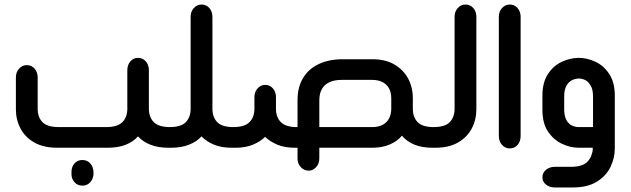

<svg xmlns="http://www.w3.org/2000/svg" viewBox="-20 -651 2780 846"><path d="M734 -91V0H722Q677 0 643.5 -13Q610 -26 588 -50Q567 -26 533.5 -13Q500 0 455 0H232Q172 0 131.5 -23Q91 -46 70.5 -84.5Q50 -123 50 -170V-309Q50 -333 64 -348.5Q78 -364 98 -364Q119 -364 132.5 -348.5Q146 -333 146 -309V-172Q146 -135 167 -113Q188 -91 240 -91H447Q498 -91 519.5 -113Q541 -135 541 -172V-341Q541 -365 554.5 -380.5Q568 -396 588 -396Q609 -396 622.5 -380.5Q636 -365 636 -341V-172Q636 -135 657.5 -113Q679 -91 730 -91ZM343 54Q365 54 378.5 70Q392 86 392 109V114Q392 135 378.5 151Q365 167 343 167Q321 167 307.5 151Q294 135 295 114V109Q294 86 307.5 70Q321 54 343 54Z M1014 -91V0H1001Q956 0 923 -13.5Q890 -27 868 -50Q847 -27 813 -13.5Q779 0 735 0H722V-91H727Q778 -91 799 -113Q820 -135 820 -172V-577Q820 -600 834 -615.5Q848 -631 868 -631Q889 -631 902.5 -615.5Q916 -600 916 -577V-172Q916 -135 937 -113Q958 -91 1009 -91Z M1291 0H1279Q1234 0 1202 -13.5Q1170 -27 1148 -48Q1127 -27 1094.5 -13.5Q1062 0 1019 0H1002V-91H1007Q1058 -91 1079.5 -113Q1101 -135 1101 -172V-223Q1101 -246 1115 -261.5Q1129 -277 1148 -277Q1169 -277 1182.5 -261.5Q1196 -246 1196 -223V-172Q1196 -134 1218 -112.5Q1240 -91 1287 -91H1291V-210Q1291 -267 1315.5 -307.5Q1340 -348 1385 -369Q1430 -390 1490 -390H1621Q1678 -390 1717.5 -367Q1757 -344 1778 -305.5Q1799 -267 1799 -218V-172Q1799 -135 1820 -113Q1841 -91 1892 -91H1897V0H1885Q1840 0 1806.5 -13.5Q1773 -27 1751 -53Q1730 -28 1696.5 -14Q1663 0 1621 0H1387V47Q1387 70 1373 85.5Q1359 101 1340 101Q1320 101 1305.5 85.5Q1291 70 1291 47ZM1387 -91H1620Q1647 -91 1666 -101Q1685 -111 1694.5 -129.5Q1704 -148 1704 -173V-217Q1704 -243 1694.5 -261Q1685 -279 1666 -289Q1647 -299 1620 -299H1485Q1454 -299 1432 -289Q1410 -279 1398.5 -259Q1387 -239 1387 -209Z M1885 0V-91H1890Q1941 -91 1962 -113Q1983 -135 1983 -172V-577Q1983 -600 1997 -615.5Q2011 -631 2031 -631Q2052 -631 2065.5 -615.5Q2079 -600 2079 -577V-170Q2079 -123 2058.5 -84.5Q2038 -46 1998 -23Q1958 0 1898 0Z M2178 -577Q2178 -600 2192 -615.5Q2206 -631 2226 -631Q2247 -631 2260.5 -615.5Q2274 -600 2274 -577V-52Q2274 -28 2260.5 -12.5Q2247 3 2226 3Q2206 3 2192 -12.5Q2178 -28 2178 -52Z M2592 0H2530Q2493 0 2456 -17.5Q2419 -35 2394.5 -71.5Q2370 -108 2370 -167V-229Q2370 -288 2394.5 -325Q2419 -362 2456 -379Q2493 -396 2530 -396Q2567 -396 2603.5 -379Q2640 -362 2664.5 -325Q2689 -288 2689 -229V2Q2689 45 2670 84.5Q2651 124 2610 149.5Q2569 175 2504 175H2425Q2402 175 2386 162.5Q2370 150 2370 130Q2370 110 2386 97Q2402 84 2425 84H2496Q2524 84 2542 77.5Q2560 71 2570 60Q2580 49 2584.5 37Q2589 25 2591 16ZM2593 -91V-226Q2593 -256 2583 -273.5Q2573 -291 2559 -298Q2545 -305 2530 -305Q2516 -305 2501 -298Q2486 -291 2476 -273.5Q2466 -256 2466 -226V-170Q2466 -139 2476 -121.5Q2486 -104 2501 -97.5Q2516 -91 2530 -91Z"/></svg>

Font: Beiruti SemiBold
Style: Regular
Weight: 600
Designer: Arlette Boutros
Foundry: Boutros
Version: Version 1.41